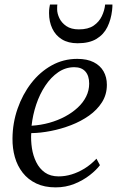

<svg xmlns="http://www.w3.org/2000/svg" viewBox="-20 -800 512 830"><path d="M412 -86Q397 -65.5 368.2 -43Q339.5 -20.5 301.8 -5.2Q264 10 220.5 10Q172 10 136.5 -7Q101 -24 78 -53.5Q55 -83 44.2 -121Q33.5 -159 34 -201.5Q34.5 -268.5 56 -330.2Q77.5 -392 115 -440.5Q152.5 -489 203.2 -517.2Q254 -545.5 314 -545.5Q356.5 -545.5 384.8 -531.2Q413 -517 427.5 -491.8Q442 -466.5 442 -433.5Q442 -391.5 421 -358.2Q400 -325 365 -300.2Q330 -275.5 287.2 -259Q244.5 -242.5 199.8 -233.8Q155 -225 115 -224.5Q113 -192.5 118 -159.5Q123 -126.5 136.8 -98.8Q150.5 -71 174.2 -54.2Q198 -37.5 233.5 -37.5Q261.5 -37.5 289.5 -46Q317.5 -54.5 345 -71.2Q372.5 -88 397 -114ZM301 -509.5Q263.5 -509.5 231.8 -487.8Q200 -466 175.8 -429.5Q151.5 -393 136.5 -348Q121.5 -303 116.5 -256.5Q156.5 -259 193.2 -269.2Q230 -279.5 261.2 -296.2Q292.5 -313 316 -334.8Q339.5 -356.5 352.5 -382.8Q365.5 -409 365.5 -438.5Q365.5 -472.5 349 -491Q332.5 -509.5 301 -509.5ZM315.5 -613Q275 -613 247.5 -630Q220 -647 206 -676.8Q192 -706.5 192 -743.5Q192 -757.5 193.5 -766.2Q195 -775 196 -780.5H228Q227.5 -777.5 227.2 -773Q227 -768.5 227 -760Q227 -742 236.5 -721.8Q246 -701.5 266.8 -687.2Q287.5 -673 321 -673Q361 -673 384.8 -689.2Q408.5 -705.5 420.2 -730.2Q432 -755 434.5 -780.5H466Q466 -776.5 465.8 -770.2Q465.5 -764 464.5 -755Q460 -715.5 444.2 -683.2Q428.5 -651 397.2 -632Q366 -613 315.5 -613Z"/></svg>

Font: Merriweather 72pt Light
Style: Italic
Weight: 300
Italic angle: -7.8°
Version: Version 2.101